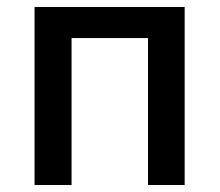

<svg xmlns="http://www.w3.org/2000/svg" viewBox="-20 -530 629 550"><path d="M79 0V-510H509V0H404V-421H185V0Z"/></svg>

Font: Saira Medium
Style: Regular
Weight: 500
Designer: Hector Gatti with collaboration of the Omnibus-Type team
Foundry: Omnibus-Type
Version: Version 1.100; ttfautohint (v1.8.3)